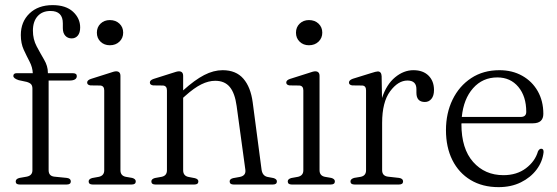

<svg xmlns="http://www.w3.org/2000/svg" viewBox="-20 -740 2235 770"><path d="M175 -57.5Q175 -34 198 -31.5L248 -26.5Q264 -24.5 264 -12.5Q264 0 247.5 0H59Q43 0 43 -12Q43 -23 58.5 -26.5L87 -31.5Q110 -36 110 -57V-384.5Q110 -395.5 105.2 -401.5Q100.5 -407.5 87.5 -411.5L55 -418.5Q33.5 -425.5 33.5 -435.5Q33.5 -446.5 47.5 -446.5H111.5Q110.5 -470 98.8 -492.5Q87 -515 75.2 -540.5Q63.5 -566 63.5 -599.5Q63.5 -652.5 98.2 -686Q133 -719.5 191 -719.5Q244 -719.5 272.8 -693Q301.5 -666.5 301.5 -630Q301.5 -608.5 292 -597.2Q282.5 -586 267.5 -586Q251.5 -586 241.8 -596.8Q232 -607.5 232 -627V-646.5Q232 -696 182.5 -696Q149.5 -696 130.8 -675Q112 -654 112 -617Q112 -582.5 127 -554.2Q142 -526 157 -500.5Q172 -475 172 -449V-446.5H271.5Q288 -446.5 288 -435Q288 -417 258 -417H175ZM420.5 -558.5Q398 -558.5 383.2 -572.8Q368.5 -587 368.5 -609Q368.5 -631 383.2 -645.2Q398 -659.5 420.5 -659.5Q444 -659.5 459 -645.2Q474 -631 474 -609Q474 -587.5 459 -573Q444 -558.5 420.5 -558.5ZM463 -435.5V-57.5Q463 -35.5 484 -31L510 -26.5Q524.5 -22.5 524.5 -12.5Q524.5 0 508 0H351.5Q335.5 0 335.5 -12.5Q335.5 -22 349.5 -26L377 -31Q398 -36 398 -57V-377.5Q398 -395.5 382.5 -397L342.5 -397.5Q329.5 -399.5 329.5 -409Q329.5 -418.5 344.5 -423.5L417 -446.5Q438 -454 445.5 -454Q463 -454 463 -435.5Z M714.5 -435.5V-377.5Q761 -419.5 798.8 -439Q836.5 -458.5 873 -458.5Q926.5 -458.5 956 -424.5Q985.5 -390.5 993.5 -329L1029 -59.5Q1032.5 -35 1052.5 -30.5L1076.5 -26Q1090.5 -22 1090.5 -12.5Q1090.5 0 1074.5 0H917Q901 0 901 -12.5Q901 -22 914.5 -25.5L942 -30.5Q967 -35.5 964 -59L929 -315Q922 -366.5 901.5 -391.2Q881 -416 843 -416Q816.5 -416 787.5 -401.8Q758.5 -387.5 723.5 -356L714.5 -348V-57.5Q714.5 -35 735.5 -30.5L761.5 -25.5Q775.5 -22 775.5 -12.5Q775.5 0 759.5 0H603Q587 0 587 -12.5Q587 -22 601 -26L628.5 -31Q649.5 -35.5 649.5 -57V-377.5Q649.5 -395.5 634 -397L594 -397.5Q581 -399.5 581 -409Q581 -418.5 596 -423.5L668.5 -446.5Q690 -454 697.5 -454Q714.5 -454 714.5 -435.5Z M1219 -558.5Q1196.5 -558.5 1181.8 -572.8Q1167 -587 1167 -609Q1167 -631 1181.8 -645.2Q1196.5 -659.5 1219 -659.5Q1242.5 -659.5 1257.5 -645.2Q1272.5 -631 1272.5 -609Q1272.5 -587.5 1257.5 -573Q1242.5 -558.5 1219 -558.5ZM1261.5 -435.5V-57.5Q1261.5 -35.5 1282.5 -31L1308.5 -26.5Q1323 -22.5 1323 -12.5Q1323 0 1306.5 0H1150Q1134 0 1134 -12.5Q1134 -22 1148 -26L1175.5 -31Q1196.5 -36 1196.5 -57V-377.5Q1196.5 -395.5 1181 -397L1141 -397.5Q1128 -399.5 1128 -409Q1128 -418.5 1143 -423.5L1215.5 -446.5Q1236.5 -454 1244 -454Q1261.5 -454 1261.5 -435.5Z M1510.5 -434.5 1512 -347Q1530 -401.5 1564.5 -430Q1599 -458.5 1638 -458.5Q1676.5 -458.5 1698.5 -436.8Q1720.5 -415 1720.5 -379Q1720.5 -356 1710.2 -343.5Q1700 -331 1684 -331Q1650 -331 1650 -368V-382.5Q1650 -417 1614 -417Q1576.5 -417 1544.5 -373.8Q1512.5 -330.5 1512.5 -247V-57.5Q1512.5 -34.5 1536 -31.5L1580.5 -26.5Q1596.5 -24 1596.5 -12.5Q1596.5 0 1580 0H1402Q1385.5 0 1385.5 -12.5Q1385.5 -22 1400 -26.5L1427 -31Q1448 -35.5 1448 -57V-377.5Q1448 -396 1433 -397L1392.5 -397.5Q1379.5 -399.5 1379.5 -409Q1379.5 -418.5 1394.5 -424L1467 -446.5Q1488.5 -453.5 1495 -453.5Q1509.5 -453.5 1510.5 -434.5Z M2159 -283.5Q2159 -245.5 2117 -245.5H1831Q1830.5 -244 1830.5 -242Q1830.5 -143.5 1877.5 -90.5Q1924.5 -37.5 1999 -37.5Q2052.5 -37.5 2089.2 -65.2Q2126 -93 2137.5 -133Q2143 -143.5 2150.5 -143.5Q2160.5 -143.5 2160 -130Q2156 -92 2132 -60Q2108 -28 2069 -8.8Q2030 10.5 1979.5 10.5Q1915 10.5 1867.5 -18Q1820 -46.5 1794.2 -98Q1768.5 -149.5 1768.5 -218Q1768.5 -286 1795 -340.5Q1821.5 -395 1869.8 -426.8Q1918 -458.5 1983 -458.5Q2034.5 -458.5 2074.2 -436.2Q2114 -414 2136.5 -374.5Q2159 -335 2159 -283.5ZM1974.5 -429.5Q1915.5 -429.5 1877.2 -386.2Q1839 -343 1832 -271H2068Q2090.5 -271 2090.5 -291.5Q2090.5 -353.5 2058.8 -391.5Q2027 -429.5 1974.5 -429.5Z"/></svg>

Font: Fraunces 72pt Soft Light
Style: Regular
Weight: 300
Version: Version 1.000;[b76b70a41]